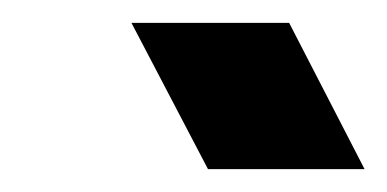

<svg xmlns="http://www.w3.org/2000/svg" viewBox="-20 -910 339 168"><path d="M162 -762 95 -890H233L299 -762Z"/></svg>

Font: MuseoModerno Thin
Style: Bold Italic
Weight: 700
Italic angle: -9°
Version: Version 1.003